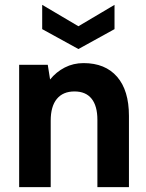

<svg xmlns="http://www.w3.org/2000/svg" viewBox="-20 -765 597 785"><path d="M58.3 -500H175.3L184.8 -440Q209.8 -471 244.8 -489Q279.8 -507 321.7 -507Q410.2 -507 458.7 -451.2Q507.2 -395.5 507.2 -291V0H378.2V-275Q378.2 -331.8 354.5 -361.4Q330.8 -391.1 284.5 -391.1Q237.6 -391.1 212.5 -360.7Q187.3 -330.3 187.3 -271.5V0H58.3ZM152.5 -645.9V-745.2L300.6 -657.7L448.2 -745.2V-645.9L300.6 -564.5Z"/></svg>

Font: AF Albert Sans Medium
Style: Regular
Weight: 500
Designer: Andreas Rasmussen
Foundry: a.Foundry
Version: Version 1.300;Glyphs 3.2 (3231)